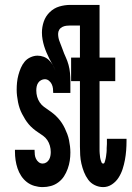

<svg xmlns="http://www.w3.org/2000/svg" viewBox="-20 -755 540 783"><path d="M154 8Q137 8 120 3Q103 -2 89.5 -12.5Q76 -23 66.5 -37.5Q57 -52 51.5 -68.5Q46 -85 43.5 -102Q41 -119 41 -137V-144H121V-142Q121 -133 122 -124Q123 -115 127 -107Q131 -99 138 -93.5Q145 -88 154 -88Q162 -88 169 -92.5Q176 -97 180 -104Q184 -111 185.5 -119Q187 -127 187 -135Q187 -148 183.5 -160.5Q180 -173 173 -183.5Q166 -194 155.5 -201.5Q145 -209 135 -215.5Q125 -222 115 -230.5Q105 -239 97 -248.5Q89 -258 82.5 -268.5Q76 -279 70 -290.5Q64 -302 60 -314Q56 -326 53.5 -338.5Q51 -351 49.5 -364Q48 -377 48 -389Q48 -404 49.5 -419Q51 -434 55 -449Q59 -464 65 -478Q71 -492 80.5 -503.5Q90 -515 104.5 -521.5Q119 -528 133 -528Q146 -528 158 -523.5Q170 -519 179.5 -510Q189 -501 195 -490Q201 -479 206 -467Q201 -480 194 -492Q187 -504 181 -516Q175 -528 169.5 -541Q164 -554 160 -567Q156 -580 153.5 -594Q151 -608 151 -622Q151 -645 158.5 -667Q166 -689 183 -705.5Q200 -722 222 -728.5Q244 -735 267 -735H345V-651H267Q259 -651 250.5 -650Q242 -649 234 -645Q226 -641 221.5 -633.5Q217 -626 217 -617Q217 -600 223.5 -584.5Q230 -569 235.5 -553Q241 -537 248 -522Q255 -507 259.5 -490.5Q264 -474 265.5 -457Q267 -440 267 -424V-376H197Q197 -385 196 -394Q195 -403 191 -411.5Q187 -420 179.5 -426Q172 -432 163 -432Q155 -432 147.5 -428Q140 -424 135.5 -417Q131 -410 129.5 -402Q128 -394 128 -386Q128 -373 131.5 -360.5Q135 -348 142 -337.5Q149 -327 159 -319.5Q169 -312 179.5 -305Q190 -298 199.5 -290Q209 -282 217.5 -272.5Q226 -263 232.5 -253Q239 -243 244.5 -231.5Q250 -220 254.5 -208Q259 -196 261.5 -183.5Q264 -171 265.5 -158.5Q267 -146 267 -133Q267 -116 264.5 -99.5Q262 -83 256 -66.5Q250 -50 241 -36Q232 -22 218 -11.5Q204 -1 187.5 3.5Q171 8 154 8ZM401 8Q383 8 366.5 0Q350 -8 339.5 -22.5Q329 -37 322.5 -53.5Q316 -70 312 -87.5Q308 -105 307 -122.5Q306 -140 306 -158V-424H270V-520H306V-735H386V-520H450V-424H386V-158Q386 -153 386 -148.5Q386 -144 386 -139.5Q386 -135 386.5 -130Q387 -125 387.5 -120.5Q388 -116 388.5 -111.5Q389 -107 390.5 -102.5Q392 -98 394 -93Q396 -88 401 -88Q405 -88 406.5 -92.5Q408 -97 409 -101Q410 -105 411 -109Q412 -113 412.5 -117.5Q413 -122 413.5 -126Q414 -130 414.5 -134Q415 -138 415 -142.5Q415 -147 415 -151Q415 -155 415.5 -159.5Q416 -164 416 -168Q416 -172 416 -176Q416 -180 416 -185V-189H496V-180Q496 -161 494.5 -141.5Q493 -122 489.5 -103Q486 -84 480 -65.5Q474 -47 463.5 -30.5Q453 -14 436.5 -3Q420 8 401 8Z"/></svg>

Font: Iosevka
Style: Bold
Weight: 700
Monospace: yes
Designer: Belleve Invis
Foundry: Belleve Invis
Version: Version 32.5.0; ttfautohint (v1.8.4)